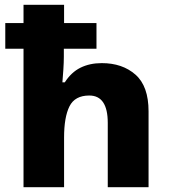

<svg xmlns="http://www.w3.org/2000/svg" viewBox="-20 -780 707 800"><path d="M247 -760V-684H382V-577H246V-543Q246 -521 244 -490Q242 -459 240 -437H250Q277 -479 315.5 -498Q354 -517 404 -517Q490 -517 544.5 -469Q599 -421 599 -316V0H429V-268Q429 -382 352 -382Q292 -382 269.5 -337Q247 -292 247 -207V0H78V-577H2V-684H78V-760Z"/></svg>

Font: Noto Sans Lao Looped ExtraBold
Style: Regular
Weight: 800
Designer: Mark Frömberg, Ben Mitchell
Foundry: The Fontpad Ltd
Version: Version 1.002; ttfautohint (v1.8.4.7-5d5b)